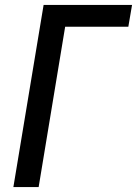

<svg xmlns="http://www.w3.org/2000/svg" viewBox="-20 -755 553 775"><path d="M34 0 156 -735H513L498 -647H243L136 0Z"/></svg>

Font: Iosevka SS04 Semibold
Style: Italic
Weight: 600
Italic angle: -9°
Monospace: yes
Designer: Belleve Invis
Foundry: Belleve Invis
Version: Version 19.0.0; ttfautohint (v1.8.4)